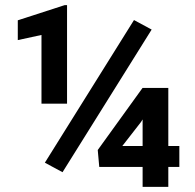

<svg xmlns="http://www.w3.org/2000/svg" viewBox="-20 -728 758 748"><path d="M241.2 -324.2H141.6V-591.8L49.3 -571.8V-648.9L231.9 -708H241.2ZM223.6 -57.1 154.8 -94.2 502 -649.9 570.8 -612.8ZM635.7 -159.2H678.7V-77.6H635.7V0H535.6V-77.6H366.7L360.8 -143.6L535.2 -385.3H635.7ZM456.5 -159.2H535.6V-262.7L528.8 -252Z"/></svg>

Font: RobotoInd
Style: Bold
Weight: 700
Designer: Google
Version: Version 2.001150; 2014